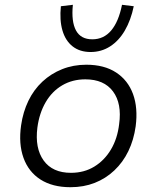

<svg xmlns="http://www.w3.org/2000/svg" viewBox="-20 -773 653 801"><path d="M274 8Q199 8 149 -24Q99 -56 78 -114.5Q57 -173 68 -250Q76 -306 98.5 -352.5Q121 -399 157 -432.5Q193 -466 239.5 -484.5Q286 -503 340 -503Q415 -503 464.5 -470.5Q514 -438 535 -380.5Q556 -323 546 -246Q538 -189 515.5 -142.5Q493 -96 457 -62Q421 -28 375 -10Q329 8 274 8ZM276 -52Q331 -52 373.5 -78Q416 -104 443 -149.5Q470 -195 477 -255Q489 -341 451.5 -391.5Q414 -442 336 -442Q282 -442 239.5 -417Q197 -392 170.5 -346.5Q144 -301 136 -241Q125 -155 162 -103.5Q199 -52 276 -52ZM358 -556Q313 -556 283 -579.5Q253 -603 240.5 -646Q228 -689 234 -747L284 -753Q277 -683 297 -646Q317 -609 365 -609Q413 -609 444 -646Q475 -683 489 -753L538 -747Q526 -689 501 -646Q476 -603 439.5 -579.5Q403 -556 358 -556Z"/></svg>

Font: Nunito Sans 7pt Light
Style: Italic
Weight: 300
Italic angle: -9°
Designer: Vernon Adams
Foundry: Vernon Adams
Version: Version 3.101;gftools[0.9.27]